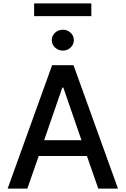

<svg xmlns="http://www.w3.org/2000/svg" viewBox="-20 -1111 740 1131"><path d="M287 -727H413L675 0H559L492 -192H208L141 0H25ZM353 -595H347L240 -285H460ZM181 -1016V-1091H518V-1016ZM304 -831Q285 -849 285 -875Q285 -900 304 -918Q324 -936 350 -936Q377 -936 396 -918Q415 -900 415 -875Q415 -849 396 -831Q377 -813 350 -813Q324 -813 304 -831Z"/></svg>

Font: Sinter Medium
Style: Regular
Weight: 500
Foundry: Adobe & rsms
Version: Version 1.000